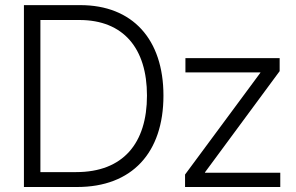

<svg xmlns="http://www.w3.org/2000/svg" viewBox="-20 -748 1185 768"><path d="M288.6 0C507.8 0 633.8 -136.7 633.8 -365.7C633.8 -591.3 509.8 -727.5 301.3 -727.5H75.7V0ZM720.2 0H1101.1V-57.1H799.8V-58.6L1098.6 -463.4V-515.6H721.7V-458.5H1021.5V-457L720.2 -49.8ZM141.6 -59.6V-668H297.4C474.6 -668 567.9 -553.7 567.9 -365.7C567.9 -175.3 472.7 -59.6 284.7 -59.6Z"/></svg>

Font: Raveo Display Display Light
Style: Regular
Weight: 300
Designer: Jakub Foglar, Rasmus Andersson (Inter)
Foundry: Jakubfoglar.com
Version: Version 1.100;Glyphs 3.2.3 (3260)